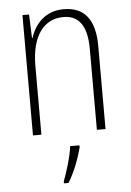

<svg xmlns="http://www.w3.org/2000/svg" viewBox="-54 -580 575 841"><g transform="rotate(-5 233.5 -159.0)"><path d="M258 -539C175 -539 130 -484 111 -425H109L105 -529H76V0H113V-302C113 -439 171 -505 254 -505C319 -505 357 -461 357 -356V0H395V-365C395 -485 346 -539 258 -539ZM275 70V61H234C230 102 207 177 193 212V221H213C241 176 263 117 275 70Z"/></g></svg>

Font: Noto Sans Condensed ExtraLight
Style: Regular
Weight: 200
Width: 3
Designer: Monotype Design Team
Foundry: Monotype Imaging Inc.
Version: Version 2.013